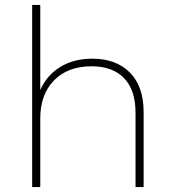

<svg xmlns="http://www.w3.org/2000/svg" viewBox="-20 -762 710 782"><path d="M565 -305V0H532V-303Q532 -395 485.5 -443.5Q439 -492 353 -492Q256 -492 200 -434.5Q144 -377 144 -280V0H111V-742H144V-395Q170 -455 225 -489Q280 -523 356 -523Q453 -523 509 -466.5Q565 -410 565 -305Z"/></svg>

Font: Montserrat Alternates ExLight
Style: Regular
Weight: 275
Designer: Julieta Ulanovsky
Foundry: Julieta Ulanovsky
Version: Version 7.200